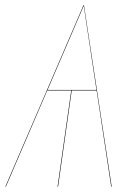

<svg xmlns="http://www.w3.org/2000/svg" viewBox="-21 -700 510 720"><path d="M396 0 341.3 -360.8H248L196.8 0H194.8L246.1 -360.8H156.2L1 0H-1L292 -680.2H293.9L397.9 0ZM157.2 -362.8H340.8L293 -678.2Z"/></svg>

Font: Fira Sans Compressed Two
Style: Italic
Weight: 100
Width: 3
Italic angle: -8°
Designer: Carrois Corporate & Edenspiekermann AG
Foundry: Carrois Corporate GbR & Edenspiekermann AG
Version: Version 4.203;PS 004.203;hotconv 1.0.88;makeotf.lib2.5.64775